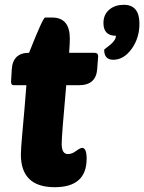

<svg xmlns="http://www.w3.org/2000/svg" viewBox="-20 -770 601 800"><path d="M411 -674Q411 -711 438 -732Q461 -750 496 -750Q561 -750 561 -671Q561 -612 529 -567Q496 -521 452 -521Q414 -521 414 -563Q414 -564 439 -583Q463 -603 463 -621Q411 -621 411 -674ZM256 -415Q237 -204 237 -171Q237 -128 263 -128Q280 -128 297 -141Q315 -154 322 -154Q341 -154 341 -109Q341 10 208 10Q67 10 67 -126Q67 -147 73 -215Q83 -323 90 -415H37Q26 -415 26 -429L29 -480Q33 -550 101 -550Q159 -697 168 -697H197Q271 -697 271 -609Q271 -589 268 -550H373Q389 -550 389 -536L385 -482Q380 -415 309 -415Z"/></svg>

Font: PoetsenOne
Style: Regular
Weight: 400
Designer: Rodrigo Fuenzalida, Pablo Impallari
Foundry: Pablo Impallari, Rodrigo Fuenzalida
Version: Version 1.000